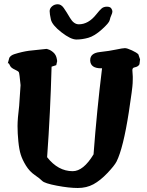

<svg xmlns="http://www.w3.org/2000/svg" viewBox="-20 -894 707 925"><path d="M359.9 -776.9Q405.8 -776.9 443.4 -824.2Q460.4 -845.7 470.2 -853.8Q480 -861.8 495.1 -861.8Q510.3 -861.8 515.9 -853.8Q521.5 -845.7 521.5 -838.6Q521.5 -831.5 516.4 -820.8Q511.2 -810.1 508.5 -796.9Q505.9 -783.7 470.5 -752Q435.1 -720.2 405.3 -711.9Q375.5 -703.6 348.1 -703.6Q320.8 -703.6 275.9 -738.5Q231 -773.4 225.1 -800.3Q219.2 -827.1 219.2 -840.3Q219.2 -853.5 230.7 -863.5Q242.2 -873.5 258.3 -873.5Q274.4 -873.5 286.9 -856Q299.3 -838.4 317.4 -807.6Q335.4 -776.9 359.9 -776.9ZM207 -136.7Q259.8 -69.3 330.1 -69.3Q381.8 -69.3 430.7 -150.4Q446.3 -358.9 471.7 -565.4L468.3 -564.9H467.3Q417 -564.9 414.6 -601.1V-604.5Q414.6 -638.2 461.2 -643.3Q507.8 -648.4 539.6 -655.3Q571.3 -662.1 581.8 -662.1Q592.3 -662.1 615.5 -651.4Q638.7 -640.6 646.5 -632.3L654.8 -607.9L651.9 -584.5Q646.5 -572.8 627.9 -569.3Q617.7 -567.4 617.7 -556.2V-555.7Q617.7 -546.4 619.1 -534.2Q620.1 -524.4 619.6 -512.7Q619.1 -503.9 619.1 -493.2Q618.2 -468.8 600.6 -353.5Q573.7 -180.2 541.5 -115.7Q531.2 -95.7 497.3 -60.1Q463.4 -24.4 430.2 -6.3Q397 11.7 354.7 11.7Q312.5 11.7 253.7 0.5Q194.8 -10.7 183.3 -22.5Q171.9 -34.2 147.2 -51Q122.6 -67.9 105.2 -95.9Q87.9 -124 80.1 -148.7Q72.3 -173.3 68.4 -212.6Q64.5 -252 64.5 -286.6Q64.5 -321.3 72.3 -383.8L79.1 -483.9Q73.7 -541 70.8 -546.1Q67.9 -551.3 51.3 -558.8Q34.7 -566.4 29.8 -575Q24.9 -583.5 22.5 -588.9H17.6L24.9 -615.7Q32.2 -627.9 49.8 -633.3Q86.9 -645 119.1 -649.4L201.7 -658.2H207.5L209.5 -656.7Q221.2 -654.8 235.8 -642.6Q250.5 -630.4 253.9 -609.4L255.4 -599.6L251 -580.1L228.5 -572.8Q222.7 -353 207 -136.7Z"/></svg>

Font: Drukaatie burti
Style: Bold
Weight: 700
Version: Version 0.14